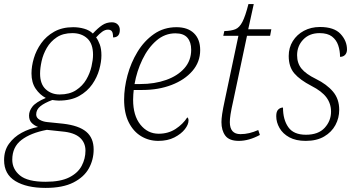

<svg xmlns="http://www.w3.org/2000/svg" viewBox="-60 -679 1751 939"><path d="M163 240Q70 240 15 206.5Q-40 173 -40 104Q-40 57 -16 24Q8 -9 45.5 -29.5Q83 -50 126 -58Q106 -66 94 -79Q82 -92 82 -114Q82 -136 98.5 -157.5Q115 -179 164 -200Q135 -215 114.5 -245Q94 -275 94 -320Q94 -355 105.5 -394Q117 -433 141.5 -467.5Q166 -502 205 -524Q244 -546 298 -546Q326 -546 352 -538.5Q378 -531 394 -515Q419 -542 440 -556Q461 -570 487 -570Q505 -570 515.5 -559.5Q526 -549 526 -533Q526 -496 493 -496Q493 -518 487 -526Q481 -534 468 -534Q454 -534 440 -524Q426 -514 410 -496Q420 -483 428 -461.5Q436 -440 436 -408Q436 -377 425.5 -339Q415 -301 391 -266.5Q367 -232 327 -209.5Q287 -187 227 -187Q220 -187 211.5 -188Q203 -189 196 -190Q158 -176 137.5 -159.5Q117 -143 117 -119Q117 -103 133.5 -93.5Q150 -84 171 -82L249 -74Q326 -65 362 -34.5Q398 -4 398 52Q398 102 374.5 144.5Q351 187 299 213.5Q247 240 163 240ZM232 -217Q280 -217 312 -238Q344 -259 362 -290Q380 -321 387.5 -354Q395 -387 395 -411Q395 -465 367 -491Q339 -517 294 -517Q248 -517 217.5 -496.5Q187 -476 169 -445Q151 -414 143.5 -380Q136 -346 136 -319Q136 -268 163.5 -242.5Q191 -217 232 -217ZM163 210Q236 210 278.5 188.5Q321 167 339.5 132Q358 97 358 58Q358 18 330 -6.5Q302 -31 244 -36L169 -44Q90 -29 45 5.5Q0 40 0 102Q0 148 37.5 179Q75 210 163 210Z M714 10Q668 10 630 -13Q592 -36 569.5 -81Q547 -126 547 -192Q547 -249 563.5 -310.5Q580 -372 612.5 -425.5Q645 -479 693 -512.5Q741 -546 803 -546Q858 -546 888.5 -516.5Q919 -487 919 -434Q919 -376 881 -332Q843 -288 779 -263.5Q715 -239 637 -239H594Q593 -232 592 -217.5Q591 -203 591 -191Q591 -114 626.5 -69.5Q662 -25 716 -25Q763 -25 799 -48.5Q835 -72 856 -105Q862 -101 862 -90Q862 -70 844 -47Q826 -24 793 -7Q760 10 714 10ZM626 -268Q696 -268 752.5 -288Q809 -308 842 -345.5Q875 -383 875 -436Q875 -473 856.5 -494.5Q838 -516 798 -516Q746 -516 705 -480.5Q664 -445 636.5 -388Q609 -331 598 -268Z M1108 10Q1061 10 1042 -15.5Q1023 -41 1023 -82Q1023 -97 1026.5 -121.5Q1030 -146 1040 -192L1106 -504H1032L1037 -527Q1071 -528 1091 -536Q1111 -544 1125.5 -572Q1140 -600 1155 -659H1181L1154 -536H1267L1261 -504H1148L1082 -192Q1071 -143 1067.5 -120Q1064 -97 1064 -82Q1064 -23 1116 -23Q1138 -23 1159 -28Q1180 -33 1203 -43L1211 -19Q1157 10 1108 10Z M1435 10Q1387 10 1355 -7.5Q1323 -25 1307 -53Q1291 -81 1291 -111Q1291 -134 1301 -143.5Q1311 -153 1324 -153Q1324 -94 1350 -57Q1376 -20 1436 -20Q1497 -20 1528 -54Q1559 -88 1559 -133Q1559 -172 1536.5 -202.5Q1514 -233 1463 -259Q1407 -288 1379.5 -320Q1352 -352 1352 -405Q1352 -446 1372 -478Q1392 -510 1426.5 -528.5Q1461 -547 1505 -547Q1574 -547 1605.5 -513Q1637 -479 1637 -437Q1637 -421 1628 -411Q1619 -401 1603 -401Q1603 -431 1594 -457.5Q1585 -484 1563.5 -500.5Q1542 -517 1503 -517Q1453 -517 1423 -485.5Q1393 -454 1393 -409Q1393 -370 1414.5 -343.5Q1436 -317 1485 -293Q1538 -267 1568.5 -231Q1599 -195 1599 -142Q1599 -102 1580.5 -67.5Q1562 -33 1525.5 -11.5Q1489 10 1435 10Z"/></svg>

Font: Noto Serif ExtraLight
Style: Italic
Weight: 200
Italic angle: -12°
Designer: Monotype Design Team
Foundry: Monotype Imaging Inc.
Version: Version 2.014; ttfautohint (v1.8.4.7-5d5b)